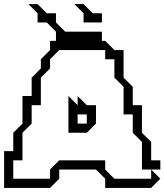

<svg xmlns="http://www.w3.org/2000/svg" viewBox="-20 -920 805 940"><path d="M360 -315H405V-360H360ZM0 0V-180H45V-270L90 -315V-450H135V-540L180 -585V-630L225 -675V-720H495L540 -675H585V-540L630 -495V-405H675V-270L720 -225V-135H765V-90H675V-225L630 -270V-360H585V-495L540 -540V-630H495V-675H270L225 -630V-585L180 -540V-405H135V-315L90 -270V-135H45V-45H225V-90L270 -135H495V-90L540 -45H720V-90L765 -45L720 0H495V-45L450 -90H270V-45L225 0ZM315 -270V-450L360 -405V-450L405 -405H450V-315L405 -270ZM389 -810V-855L344 -900H389L434 -855H479V-810ZM254 -720V-765L209 -810H164V-855L119 -900H164L209 -855H254V-810L299 -765H479V-720Z"/></svg>

Font: Rubik Iso
Style: Regular
Weight: 400
Designer: Hubert and Fischer, NaN
Foundry: Hubert and Fischer, NaN
Version: Version 2.200